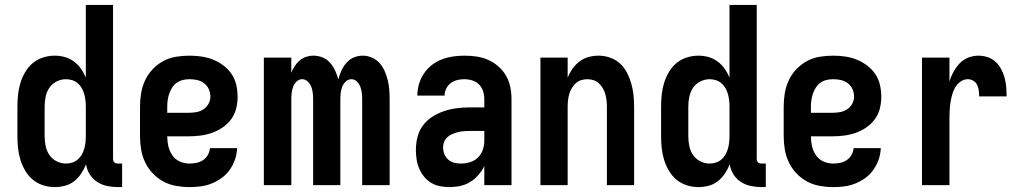

<svg xmlns="http://www.w3.org/2000/svg" viewBox="-20 -755 4165 783"><path d="M203 8Q179 8 155.5 0.5Q132 -7 113.5 -22.5Q95 -38 82.5 -59.5Q70 -81 63 -104Q56 -127 53.5 -151.5Q51 -176 51 -200V-320Q51 -344 53.5 -368.5Q56 -393 63 -416Q70 -439 82.5 -460.5Q95 -482 113.5 -497.5Q132 -513 155.5 -520.5Q179 -528 203 -528Q224 -528 244 -522.5Q264 -517 281 -504.5Q298 -492 310 -475Q322 -458 330 -438V-735H441V-108Q441 -104 442 -100Q443 -96 446 -93Q449 -90 453 -89Q457 -88 461 -88H478V8H461Q439 8 417 3.5Q395 -1 376.5 -13Q358 -25 346 -44Q334 -63 331 -85Q323 -65 311 -47Q299 -29 282.5 -16Q266 -3 245 2.5Q224 8 203 8ZM249 -88Q249 -88 249 -88Q249 -88 249 -88Q262 -88 274.5 -92Q287 -96 297 -104.5Q307 -113 313.5 -124.5Q320 -136 323.5 -148.5Q327 -161 328.5 -174Q330 -187 330 -200V-320Q330 -333 328.5 -346Q327 -359 323.5 -371.5Q320 -384 313.5 -395.5Q307 -407 297 -415.5Q287 -424 274.5 -428Q262 -432 249 -432Q229 -432 210.5 -422.5Q192 -413 181 -396.5Q170 -380 166 -360Q162 -340 162 -320V-200Q162 -180 166 -160Q170 -140 181 -123.5Q192 -107 210.5 -97.5Q229 -88 249 -88Z M752 8Q725 8 697.5 3Q670 -2 646 -15Q622 -28 603 -48Q584 -68 572 -93Q560 -118 555.5 -145.5Q551 -173 551 -200V-320Q551 -348 555.5 -375Q560 -402 571.5 -427Q583 -452 602.5 -472.5Q622 -493 646 -506Q670 -519 697.5 -523.5Q725 -528 753 -528Q777 -528 801.5 -524.5Q826 -521 848.5 -512Q871 -503 891 -488Q911 -473 924.5 -453Q938 -433 943.5 -409Q949 -385 949 -360Q949 -336 943 -312Q937 -288 922.5 -268.5Q908 -249 887.5 -235Q867 -221 844 -213Q821 -205 796.5 -202Q772 -199 748 -199H662Q662 -179 666.5 -159Q671 -139 682.5 -122Q694 -105 713 -96.5Q732 -88 752 -88Q767 -88 781.5 -91Q796 -94 808 -102Q820 -110 827.5 -123Q835 -136 836 -151H947Q946 -127 938.5 -105Q931 -83 917.5 -63.5Q904 -44 885 -30Q866 -16 844 -7Q822 2 799 5Q776 8 752 8ZM748 -295Q764 -295 779.5 -297.5Q795 -300 808.5 -308.5Q822 -317 830 -331Q838 -345 838 -361Q838 -377 831.5 -391.5Q825 -406 812.5 -415.5Q800 -425 784.5 -428.5Q769 -432 753 -432Q740 -432 726.5 -429Q713 -426 701.5 -418Q690 -410 682.5 -398.5Q675 -387 670.5 -374Q666 -361 664 -347.5Q662 -334 662 -320V-295Z M1056 0V-520H1168V-458Q1173 -472 1181.5 -485Q1190 -498 1201.5 -508Q1213 -518 1228 -523Q1243 -528 1259 -528Q1278 -528 1296 -520.5Q1314 -513 1326.5 -498.5Q1339 -484 1347 -466.5Q1355 -449 1360 -431Q1364 -449 1372 -466.5Q1380 -484 1392.5 -498.5Q1405 -513 1422.5 -520.5Q1440 -528 1459 -528Q1479 -528 1497 -520Q1515 -512 1528 -497.5Q1541 -483 1549 -464.5Q1557 -446 1561.5 -427Q1566 -408 1567.5 -389Q1569 -370 1569 -350V0H1457V-350Q1457 -363 1455.5 -376Q1454 -389 1449.5 -401Q1445 -413 1435.5 -422.5Q1426 -432 1413 -432Q1400 -432 1390 -422.5Q1380 -413 1375.5 -401Q1371 -389 1369.5 -376Q1368 -363 1368 -350V0H1257V-350Q1257 -363 1255.5 -376Q1254 -389 1249.5 -401Q1245 -413 1235 -422.5Q1225 -432 1212 -432Q1199 -432 1189.5 -422.5Q1180 -413 1175.5 -401Q1171 -389 1169.5 -376Q1168 -363 1168 -350V0Z M1814 8Q1794 8 1775 4.5Q1756 1 1739 -9Q1722 -19 1709.5 -34.5Q1697 -50 1689.5 -67.5Q1682 -85 1679 -104.5Q1676 -124 1676 -143Q1676 -170 1682.5 -196Q1689 -222 1704.5 -243Q1720 -264 1742.5 -278.5Q1765 -293 1790 -301.5Q1815 -310 1841.5 -313.5Q1868 -317 1894 -317H1955V-351Q1955 -368 1950 -383.5Q1945 -399 1933.5 -410.5Q1922 -422 1906 -427Q1890 -432 1873 -432Q1859 -432 1844.5 -428.5Q1830 -425 1818 -416Q1806 -407 1799.5 -393Q1793 -379 1793 -365H1682Q1682 -388 1688.5 -411Q1695 -434 1708 -454Q1721 -474 1740 -489Q1759 -504 1781 -512.5Q1803 -521 1826.5 -524.5Q1850 -528 1873 -528Q1898 -528 1923 -524.5Q1948 -521 1970.5 -511Q1993 -501 2012 -484.5Q2031 -468 2043.5 -446.5Q2056 -425 2061 -400.5Q2066 -376 2066 -351V0H1955V-78Q1950 -68 1948.5 -65.5Q1947 -63 1944 -58.5Q1941 -54 1937.5 -49.5Q1934 -45 1930.5 -41Q1927 -37 1923 -33Q1919 -29 1915 -25.5Q1911 -22 1906.5 -19Q1902 -16 1897.5 -13Q1893 -10 1888 -7.5Q1883 -5 1878 -3Q1873 -1 1867.5 0.5Q1862 2 1857 3.5Q1852 5 1846.5 5.5Q1841 6 1835.5 6.5Q1830 7 1824.5 7.5Q1819 8 1814 8ZM1859 -88Q1878 -88 1896.5 -93.5Q1915 -99 1928.5 -112Q1942 -125 1948.5 -143Q1955 -161 1955 -180V-221H1894Q1882 -221 1870.5 -220Q1859 -219 1847.5 -216Q1836 -213 1825 -208.5Q1814 -204 1805 -196Q1796 -188 1791.5 -177Q1787 -166 1787 -154Q1787 -140 1792 -127Q1797 -114 1807.5 -104.5Q1818 -95 1831.5 -91.5Q1845 -88 1859 -88Z M2184 0V-520H2295V-438Q2303 -458 2315 -475Q2327 -492 2343.5 -504.5Q2360 -517 2380 -522.5Q2400 -528 2421 -528Q2445 -528 2468 -520Q2491 -512 2508.5 -496Q2526 -480 2537 -458.5Q2548 -437 2554.5 -414Q2561 -391 2563.5 -367.5Q2566 -344 2566 -320V0H2455V-320Q2455 -333 2453.5 -346Q2452 -359 2448.5 -371.5Q2445 -384 2438.5 -395Q2432 -406 2422.5 -415Q2413 -424 2400.5 -428Q2388 -432 2375 -432Q2362 -432 2349.5 -428Q2337 -424 2327.5 -415Q2318 -406 2311.5 -395Q2305 -384 2301.5 -371.5Q2298 -359 2296.5 -346Q2295 -333 2295 -320V0Z M2828 8Q2804 8 2780.5 0.5Q2757 -7 2738.5 -22.5Q2720 -38 2707.5 -59.5Q2695 -81 2688 -104Q2681 -127 2678.5 -151.5Q2676 -176 2676 -200V-320Q2676 -344 2678.5 -368.5Q2681 -393 2688 -416Q2695 -439 2707.5 -460.5Q2720 -482 2738.5 -497.5Q2757 -513 2780.5 -520.5Q2804 -528 2828 -528Q2849 -528 2869 -522.5Q2889 -517 2906 -504.5Q2923 -492 2935 -475Q2947 -458 2955 -438V-735H3066V-108Q3066 -104 3067 -100Q3068 -96 3071 -93Q3074 -90 3078 -89Q3082 -88 3086 -88H3103V8H3086Q3064 8 3042 3.5Q3020 -1 3001.5 -13Q2983 -25 2971 -44Q2959 -63 2956 -85Q2948 -65 2936 -47Q2924 -29 2907.5 -16Q2891 -3 2870 2.5Q2849 8 2828 8ZM2874 -88Q2874 -88 2874 -88Q2874 -88 2874 -88Q2887 -88 2899.5 -92Q2912 -96 2922 -104.5Q2932 -113 2938.5 -124.5Q2945 -136 2948.5 -148.5Q2952 -161 2953.5 -174Q2955 -187 2955 -200V-320Q2955 -333 2953.5 -346Q2952 -359 2948.5 -371.5Q2945 -384 2938.5 -395.5Q2932 -407 2922 -415.5Q2912 -424 2899.5 -428Q2887 -432 2874 -432Q2854 -432 2835.5 -422.5Q2817 -413 2806 -396.5Q2795 -380 2791 -360Q2787 -340 2787 -320V-200Q2787 -180 2791 -160Q2795 -140 2806 -123.5Q2817 -107 2835.5 -97.5Q2854 -88 2874 -88Z M3377 8Q3350 8 3322.5 3Q3295 -2 3271 -15Q3247 -28 3228 -48Q3209 -68 3197 -93Q3185 -118 3180.5 -145.5Q3176 -173 3176 -200V-320Q3176 -348 3180.5 -375Q3185 -402 3196.5 -427Q3208 -452 3227.5 -472.5Q3247 -493 3271 -506Q3295 -519 3322.5 -523.5Q3350 -528 3378 -528Q3402 -528 3426.5 -524.5Q3451 -521 3473.5 -512Q3496 -503 3516 -488Q3536 -473 3549.5 -453Q3563 -433 3568.5 -409Q3574 -385 3574 -360Q3574 -336 3568 -312Q3562 -288 3547.5 -268.5Q3533 -249 3512.5 -235Q3492 -221 3469 -213Q3446 -205 3421.5 -202Q3397 -199 3373 -199H3287Q3287 -179 3291.5 -159Q3296 -139 3307.5 -122Q3319 -105 3338 -96.5Q3357 -88 3377 -88Q3392 -88 3406.5 -91Q3421 -94 3433 -102Q3445 -110 3452.5 -123Q3460 -136 3461 -151H3572Q3571 -127 3563.5 -105Q3556 -83 3542.5 -63.5Q3529 -44 3510 -30Q3491 -16 3469 -7Q3447 2 3424 5Q3401 8 3377 8ZM3373 -295Q3389 -295 3404.5 -297.5Q3420 -300 3433.5 -308.5Q3447 -317 3455 -331Q3463 -345 3463 -361Q3463 -377 3456.5 -391.5Q3450 -406 3437.5 -415.5Q3425 -425 3409.5 -428.5Q3394 -432 3378 -432Q3365 -432 3351.5 -429Q3338 -426 3326.5 -418Q3315 -410 3307.5 -398.5Q3300 -387 3295.5 -374Q3291 -361 3289 -347.5Q3287 -334 3287 -320V-295Z M3740 0V-520H3852V-422Q3858 -443 3868.5 -462Q3879 -481 3893.5 -496.5Q3908 -512 3928.5 -520Q3949 -528 3970 -528Q3989 -528 4007.5 -522Q4026 -516 4040 -503Q4054 -490 4063 -473Q4072 -456 4077 -437.5Q4082 -419 4083.5 -400Q4085 -381 4085 -362H3973Q3973 -374 3971.5 -386Q3970 -398 3965 -408.5Q3960 -419 3949.5 -425.5Q3939 -432 3927 -432Q3911 -432 3897.5 -422.5Q3884 -413 3876 -399.5Q3868 -386 3863.5 -370.5Q3859 -355 3856.5 -339Q3854 -323 3853 -307.5Q3852 -292 3852 -276V0Z"/></svg>

Font: Iosevka Julsh Curly
Style: Bold
Weight: 700
Designer: Belleve Invis
Foundry: Belleve Invis
Version: Version 15.0.2; ttfautohint (v1.8.4)